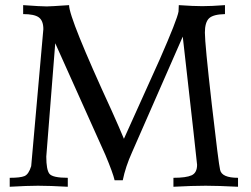

<svg xmlns="http://www.w3.org/2000/svg" viewBox="-20 -713 958 733"><path d="M888.7 0Q811.5 -3.9 765.1 -3.9Q714.4 -3.9 642.1 0V-34.2Q690.4 -34.2 711.4 -43.7Q732.4 -53.2 732.4 -84Q732.4 -90.8 677.7 -573.2L484.4 -132.3Q459 -76.2 448.7 -24.9H417.5Q411.6 -51.8 382.3 -121.6L190.9 -547.9L156.7 -115.2Q156.7 -64.5 168.9 -49.3Q181.2 -34.2 238.8 -34.2V0Q170.4 -3.9 125 -3.9Q84.5 -3.9 17.1 0V-34.2Q57.6 -34.2 73.5 -40.8Q89.4 -47.4 99.1 -78.6L145.5 -601.6Q145.5 -633.8 128.4 -646.5Q111.3 -659.2 68.4 -659.2V-693.4Q136.7 -688.5 158.7 -688.5Q171.9 -688.5 243.7 -693.4Q243.7 -643.6 406.7 -289.6Q437 -222.2 453.1 -183.1L589.8 -486.3Q656.2 -637.7 661.6 -668.9Q662.6 -680.2 662.6 -693.4Q718.8 -689.5 752.4 -689.5Q786.6 -689.5 838.9 -693.4V-659.2Q793.5 -658.2 777.8 -642.8Q762.2 -627.4 762.2 -588.4Q762.2 -545.9 788.3 -316.9Q814.5 -87.9 820.3 -64.5Q826.7 -34.2 888.7 -34.2Z"/></svg>

Font: Almanac
Style: Regular
Weight: 400
Designer: Eden's Almanac
Version: Version 3.501;March 28, 2021;FontCreator 13.0.0.2683 64-bit